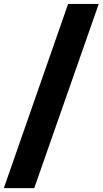

<svg xmlns="http://www.w3.org/2000/svg" viewBox="-54 -880 526 982"><path d="M451.1 -860 121.1 82.2H-34.4L294.4 -860Z"/></svg>

Font: Paperlogy 9 Black
Style: Regular
Weight: 900
Designer: redesigned by Lee Juim, glyphs from Gmarket Sans & Montserrat
Foundry: PT&
Version: Version 1.001